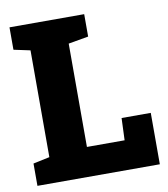

<svg xmlns="http://www.w3.org/2000/svg" viewBox="-80 -779 744 848"><g transform="rotate(-10 291.5 -355.5)"><path d="M568.4 -230.5V0H19.5V-100.1L93.3 -115.7V-594.7L19.5 -610.4V-710.9H354.5V-610.4L264.6 -594.7V-131.3H433.6L437.5 -230.5Z"/></g></svg>

Font: Battambang Black
Style: Regular
Weight: 900
Designer: Danh Hong
Version: Version 8.002; ttfautohint (v1.8.3)